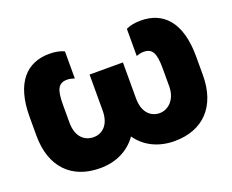

<svg xmlns="http://www.w3.org/2000/svg" viewBox="-117 -911 1362 1125"><g transform="rotate(-20 564.0 -349.0)"><path d="M332 17C431 17 513 -23 564 -96C615 -23 697 17 796 17C973 17 1083 -94 1083 -290V-407C1083 -621 989 -715 849 -715C815 -715 784 -710 757 -697V-528C774 -534 789 -537 802 -537C857 -537 875 -503 875 -408V-296C875 -213 823 -167 770 -167C719 -167 668 -203 668 -296V-520H460V-296C460 -203 409 -167 358 -167C305 -167 253 -203 253 -296V-408C253 -503 271 -537 326 -537C339 -537 354 -534 371 -528V-697C344 -710 313 -715 279 -715C139 -715 45 -621 45 -407V-290C45 -94 155 17 332 17Z"/></g></svg>

Font: Fixel Display Black
Style: Regular
Weight: 900
Designer: AlfaBravo + MacPaw
Foundry: Kyrylo Tkachov, Marchela Mozhyna, Serhii Makarenko, Maria Weinstein, Zakhar Kryvoshyya
Version: Version 1.211